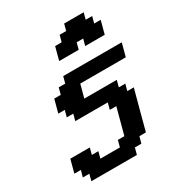

<svg xmlns="http://www.w3.org/2000/svg" viewBox="-278 -1424 1478 1598"><g transform="rotate(-30 461.0 -625.0)"><path d="M125 0H562.5L579.1 -62.5H641.6L658.7 -125H721.2Q737.8 -187.5 771 -312.5Q804.2 -437.5 821.3 -500H758.8L775.9 -562.5H713.4L730 -625H417.5Q423.3 -646 434.6 -687.7Q445.8 -729.5 451.2 -750H888.7Q894.5 -770.5 905.5 -812.5Q916.5 -854.5 921.9 -875H359.4L342.8 -812.5H280.3L263.7 -750H201.2Q195.8 -729.5 184.6 -687.7Q173.3 -646 167.5 -625H230L213.4 -562.5H275.9L258.8 -500H571.3L554.7 -437.5H617.2Q606 -396 583.7 -312.5Q561.5 -229 550.3 -187.5H487.8L471.2 -125H283.7L300.3 -187.5H237.8L254.4 -250H66.9Q61.5 -229 50.3 -187.3Q39.1 -145.5 33.7 -125H96.2L79.1 -62.5H141.6ZM643.1 -1000H830.6Q836.4 -1020.5 847.4 -1062.5Q858.4 -1104.5 863.8 -1125H801.3L818.4 -1187.5H755.9L772.5 -1250H585L568.4 -1187.5H505.9L488.8 -1125H426.3Q420.4 -1104 409.4 -1062.3Q398.4 -1020.5 393.1 -1000H580.6L597.2 -1062.5H659.7Z"/></g></svg>

Font: Faithful 32x
Style: SemiboldOblique
Weight: 400
Foundry: Faithful Resource Pack
Version: Version 1.0; January 27, 2023